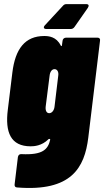

<svg xmlns="http://www.w3.org/2000/svg" viewBox="-20 -703 506 933"><path d="M399 -683H303C295 -683 290 -680 285 -674L198 -580C189 -570 193 -562 205 -562H323C331 -562 337 -565 342 -572L407 -665C414 -676 411 -683 399 -683ZM284 -505 281 -483C281 -478 278 -478 275 -482C254 -525 216 -528 195 -528C102 -528 54 -466 40 -350L18 -170C4 -60 32 8 129 8C145 8 183 6 215 -26C218 -30 225 -28 224 -24C213 23 188 51 85 46C75 45 69 50 67 60L51 193C50 202 54 208 64 208C327 229 391 112 409 -34L466 -505C468 -514 463 -520 454 -520H301C292 -520 285 -514 284 -505ZM219 -153C206 -153 200 -166 202 -185L221 -335C223 -354 232 -367 245 -367C258 -367 266 -354 263 -335L245 -185C243 -166 232 -153 219 -153Z"/></svg>

Font: Barlow Condensed Black
Style: Italic
Weight: 900
Width: 3
Italic angle: -7°
Designer: Jeremy Tribby
Foundry: Tribby Type
Version: Version 1.422;hotconv 1.0.109;makeotfexe 2.5.65596